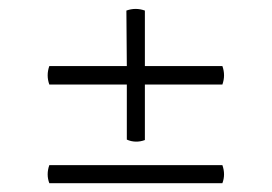

<svg xmlns="http://www.w3.org/2000/svg" viewBox="-20 -537 617 436"><path d="M268 -345V-220C281 -214 296 -214 309 -219V-345H485C490 -359 490 -373 485 -387H309V-513C295 -518 281 -518 267 -513L268 -387H92C87 -373 87 -359 92 -345ZM92 -162C87 -148 87 -134 92 -121H485C490 -134 490 -148 485 -162Z"/></svg>

Font: Arima Koshi Light
Style: Regular
Weight: 300
Designer: Joana Correia and Natanael Gama
Foundry: NDISCOVER
Version: Version 1.019;PS 001.019;hotconv 1.0.88;makeotf.lib2.5.64775